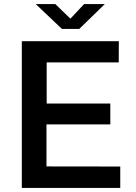

<svg xmlns="http://www.w3.org/2000/svg" viewBox="-20 -926 668 946"><path d="M87.5 0V-723H565.5L565 -618.5H210V-416H523.5V-313H209V-106L572.5 -105.5V0ZM285 -783.5 156 -906H252.5L327 -834L394.5 -906H496.5L370.5 -783.5Z"/></svg>

Font: Public Sans SemiBold
Style: Regular
Weight: 600
Designer: The Public Sans Project Authors: Dan O. Williams and USWDS (Libre Franklin designed by Pablo Impallari and Rodrigo Fuenz
Version: Version 1.007